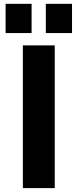

<svg xmlns="http://www.w3.org/2000/svg" viewBox="-20 -966 392 988"><path d="M97.7 2V-732.4H261.7V2ZM8.8 -795.9V-946.3H142.6V-795.9ZM215.8 -795.9V-946.3H350.6V-795.9Z"/></svg>

Font: Gen Shin Gothic Bold
Style: Bold
Weight: 700
Designer: [Source Han Sans]
Ryoko NISHIZUKA  (kana & ideographs); Paul D. Hunt (Latin, Greek & Cyrillic); Wenlong ZHANG  (bopomofo
Version: Version 1.002.20150607